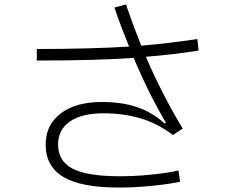

<svg xmlns="http://www.w3.org/2000/svg" viewBox="-20 -825 1040 866"><path d="M242 -173Q242 -98 308 -64Q374 -30 521 -30Q587 -30 659 -37Q731 -44 785 -56L792 -5Q739 6 662.5 13.5Q586 21 516 21Q347 21 266.5 -26.5Q186 -74 186 -173Q186 -262 254 -313.5Q322 -365 439 -365Q529 -365 596.5 -342.5Q664 -320 723 -268L728 -272Q649 -406 583 -564Q419 -552 146 -552V-604Q385 -604 562 -615Q525 -706 496 -791L548 -805Q581 -709 617 -619Q737 -629 870 -649L876 -597Q756 -578 638 -569Q711 -399 804 -245L760 -216Q690 -269 612.5 -291.5Q535 -314 447 -314Q349 -314 295.5 -277Q242 -240 242 -173Z"/></svg>

Font: IBM Plex Sans JP Light
Style: Regular
Weight: 300
Designer: Mike Abbink; Paul van der Laan; Pieter van Rosmalen; Wujin Sim; Yejin Wi; Jinhee Kim; Boomi Park; Yona Kim; Kichan Ma
Foundry: Sandoll Inc.
Version: Version 1.002